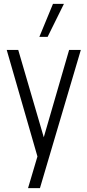

<svg xmlns="http://www.w3.org/2000/svg" viewBox="-20 -800 455 1000"><path d="M126 180 175 15 15 -540H75L215 -61H201L340 -540H401L188 180ZM185 -608 256 -780H313L228 -608Z"/></svg>

Font: Mohave Light Light
Style: Regular
Weight: 300
Version: Version 2.003